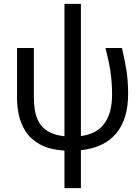

<svg xmlns="http://www.w3.org/2000/svg" viewBox="-20 -768 720 992"><path d="M313 204V10Q235 5 186.5 -22Q138 -49 112.5 -89Q87 -129 77.5 -173.5Q68 -218 68 -259V-520H155V-264Q155 -233 160 -200.5Q165 -168 180 -139Q195 -110 227 -90Q259 -70 313 -64V-748H398V-65Q480 -76 519.5 -130Q559 -184 559 -279Q559 -344 550.5 -399.5Q542 -455 525 -520H610Q625 -458 633.5 -403.5Q642 -349 642 -283Q642 -153 580.5 -79Q519 -5 398 8V204Z"/></svg>

Font: Murecho
Style: Regular
Weight: 400
Designer: Neil Summerour
Foundry: Positype
Version: Version 1.010; ttfautohint (v1.8.3)